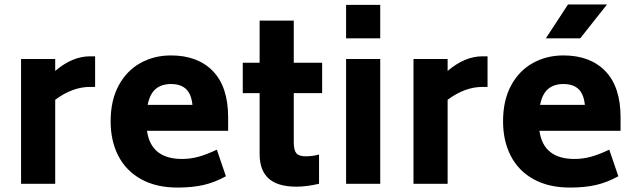

<svg xmlns="http://www.w3.org/2000/svg" viewBox="-20 -829 2853 866"><path d="M409 -575V-437H386Q307 -437 229 -379V0H75V-563H229V-509Q306 -575 386 -575Z M801 -112Q839 -112 875.5 -122Q912 -132 958 -154L999 -34Q948 -6 897.5 5.5Q847 17 781 17Q685 17 617 -20.5Q549 -58 514 -125.5Q479 -193 479 -282Q479 -376 515 -443Q551 -510 613 -544.5Q675 -579 751 -579Q872 -579 940.5 -508Q1009 -437 1009 -300V-239H643Q661 -112 801 -112ZM646 -356H848Q843 -405 819 -427.5Q795 -450 751 -450Q709 -450 682.5 -428Q656 -406 646 -356Z M1305 -409V-187Q1305 -152 1316.5 -138Q1328 -124 1358 -124Q1390 -124 1419 -132V0Q1361 13 1318 13Q1232 13 1191.5 -24Q1151 -61 1151 -134V-409H1075V-546H1151V-736H1305V-546H1433V-409Z M1541 -807H1695V-656H1541ZM1541 -563H1695V0H1541Z M2179 -575V-437H2156Q2077 -437 1999 -379V0H1845V-563H1999V-509Q2076 -575 2156 -575Z M2249 0ZM2571 -112Q2609 -112 2645.5 -122Q2682 -132 2728 -154L2769 -34Q2718 -6 2667.5 5.5Q2617 17 2551 17Q2455 17 2387 -20.5Q2319 -58 2284 -125.5Q2249 -193 2249 -282Q2249 -376 2285 -443Q2321 -510 2383 -544.5Q2445 -579 2521 -579Q2642 -579 2710.5 -508Q2779 -437 2779 -300V-239H2413Q2431 -112 2571 -112ZM2416 -356H2618Q2613 -405 2589 -427.5Q2565 -450 2521 -450Q2479 -450 2452.5 -428Q2426 -406 2416 -356ZM2542 -809H2718L2597 -656H2442Z"/></svg>

Font: Biryani ExtraBold
Style: Regular
Weight: 800
Designer: Dan Reynolds and Mathieu Reguer
Foundry: Dan Reynolds and Mathieu Reguer
Version: Version 1.004; ttfautohint (v1.1) -l 5 -r 5 -G 72 -x 0 -D la